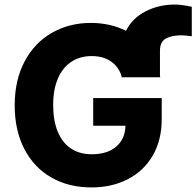

<svg xmlns="http://www.w3.org/2000/svg" viewBox="-20 -818 867 848"><path d="M516.6 -482.9Q502.9 -524.9 468.8 -547.6Q434.6 -570.3 384.8 -570.3Q333 -570.3 294.7 -544.9Q256.3 -519.5 235.6 -470.9Q214.8 -422.4 214.8 -354.5Q214.8 -285.6 234.9 -236.8Q254.9 -188 293 -162.4Q331.1 -136.7 384.8 -136.7Q454.6 -136.7 493.7 -170.7Q532.7 -204.6 534.2 -262.7H391.6V-384.8H694.3V-292Q694.3 -199.7 654.8 -131.3Q615.2 -63 544.7 -26.6Q474.1 9.8 383.8 9.8Q283.2 9.8 206.5 -34.2Q129.9 -78.1 87.4 -160.2Q44.9 -242.2 44.9 -352.5Q44.9 -465.3 89.1 -547.6Q133.3 -629.9 209.7 -673.3Q286.1 -716.8 380.9 -716.8Q466.3 -716.8 536.6 -682.1Q564 -737.3 622.6 -767.6Q681.2 -797.9 752 -797.9Q781.7 -797.9 827.1 -788.1V-658.2Q820.3 -658.2 808.6 -660.2Q791 -662.1 782.2 -662.1Q738.3 -662.1 712.4 -647.7Q686.5 -633.3 686.5 -593.8V-483.4L687.5 -476.6H516.6Z"/></svg>

Font: Pretendard JP ExtraBold
Style: Regular
Weight: 800
Designer: Base glyphs from Inter by Rasmus Andersson; Hangeul glyphs from Noto Sans CJK(Source Han Sans) by Jang Soo-young and Kan
Foundry: Kil Hyung-jin
Version: Version 1.309